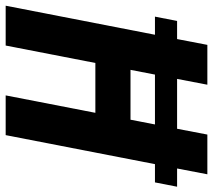

<svg xmlns="http://www.w3.org/2000/svg" viewBox="-62 -712 769 694"><g transform="rotate(90 323.0 -364.5)"><path d="M101.1 -539.6H35.6L51.3 -619.6H116.7L137.7 -729H281.7L260.7 -619.6H440.9L461.9 -729H605.5L584.5 -619.6H650.4L634.8 -539.6H568.8L463.9 0H320.3L383.3 -324.2H203.1L140.1 0H-3.9ZM408.2 -451.2 425.3 -539.6H245.1L228 -451.2Z"/></g></svg>

Font: Hack
Style: Bold Italic
Weight: 700
Italic angle: -11°
Monospace: yes
Designer: Christopher Simpkins
Foundry: Christopher Simpkins
Version: Version 2.017; ttfautohint (v1.4.1) -l 4 -r 80 -G 350 -x 0 -